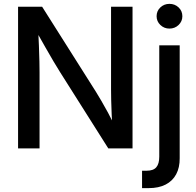

<svg xmlns="http://www.w3.org/2000/svg" viewBox="-20 -762 1007 986"><path d="M72.8 0V-727.5H196.3L472.7 -290.5Q483.9 -272.5 500.2 -244.6Q516.6 -216.8 534.7 -183.3Q552.7 -149.9 570.3 -114.3L557.6 -100.6Q555.2 -134.8 553.5 -173.8Q551.8 -212.9 551 -247.6Q550.3 -282.2 550.3 -302.7V-727.5H660.6V0H536.1L289.1 -390.6Q273.9 -414.6 255.1 -446.3Q236.3 -478 212.6 -519.8Q189 -561.5 158.7 -615.2L175.3 -627Q178.2 -572.3 179.9 -526.4Q181.6 -480.5 182.4 -446Q183.1 -411.6 183.1 -391.1V0ZM797.9 -529.3H902.8V50.3Q903.3 98.1 884.8 132.8Q866.2 167.5 830.6 185.8Q794.9 204.1 743.2 204.1H709.5V114.7H733.4Q767.6 114.7 782.7 96.9Q797.9 79.1 797.9 42.5ZM850.1 -615.2Q822.8 -615.2 803.5 -633.8Q784.2 -652.3 784.2 -678.7Q784.2 -705.6 803.5 -723.9Q822.8 -742.2 850.1 -742.2Q877.9 -742.2 897.2 -723.9Q916.5 -705.6 916.5 -678.7Q916.5 -652.3 897.2 -633.8Q877.9 -615.2 850.1 -615.2Z"/></svg>

Font: Inter 24pt Medium
Style: Regular
Weight: 500
Designer: Rasmus Andersson
Foundry: rsms
Version: Version 4.001;git-66647c0bb